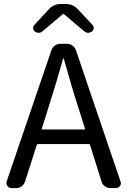

<svg xmlns="http://www.w3.org/2000/svg" viewBox="-20 -956 646 976"><path d="M298.8 -883.8 196.3 -796.9Q186.5 -789.1 175.8 -789.1Q167 -789.1 157.2 -795.9Q149.4 -801.8 148.4 -812Q147.5 -822.3 154.3 -829.1L230.5 -911.1Q253.9 -935.5 289.1 -935.5H315.4Q349.6 -935.5 374 -911.1L450.2 -829.1Q457 -822.3 456.1 -812Q455.1 -801.8 447.3 -795.9Q437.5 -789.1 427.7 -789.1Q418 -789.1 408.2 -796.9L305.7 -883.8Q303.7 -884.8 301.8 -884.8Q299.8 -884.8 298.8 -883.8ZM192.4 -301.8Q191.4 -297.9 195.3 -297.9H408.2Q413.1 -297.9 412.1 -301.8L377.9 -410.2Q347.7 -502 304.7 -656.2Q303.7 -658.2 301.8 -658.2Q299.8 -658.2 299.8 -656.2Q272.5 -554.7 226.6 -410.2ZM541 0Q525.4 0 512.7 -9.3Q500 -18.6 496.1 -33.2L437.5 -219.7Q435.5 -223.6 431.6 -223.6H172.9Q168 -223.6 167 -219.7L107.4 -33.2Q102.5 -18.6 90.3 -9.3Q78.1 0 62.5 0H38.1Q24.4 0 17.6 -10.7Q12.7 -16.6 12.7 -24.4Q12.7 -28.3 13.7 -33.2L241.2 -700.2Q246.1 -714.8 258.8 -724.1Q271.5 -733.4 287.1 -733.4H320.3Q335.9 -733.4 348.6 -724.1Q361.3 -714.8 366.2 -700.2L592.8 -33.2Q594.7 -28.3 594.7 -24.4Q594.7 -16.6 589.8 -10.7Q582 0 569.3 0Z"/></svg>

Font: Gen Jyuu GothicL Regular
Style: Regular
Weight: 400
Designer: [Source Han Sans]
Ryoko NISHIZUKA  (kana & ideographs); Paul D. Hunt (Latin, Greek & Cyrillic); Wenlong ZHANG  (bopomofo
Version: Version 1.002.20150607